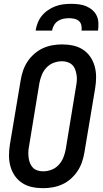

<svg xmlns="http://www.w3.org/2000/svg" viewBox="-20 -975 540 1003"><path d="M205 8Q175 8 147 2Q119 -4 96 -19Q73 -34 57.5 -56.5Q42 -79 34.5 -106Q27 -133 27 -162.5Q27 -192 32 -222L88 -556Q92 -581 100.5 -606Q109 -631 123.5 -653Q138 -675 159 -693.5Q180 -712 204 -723Q228 -734 253.5 -738.5Q279 -743 304 -743Q334 -743 362 -737Q390 -731 413 -716Q436 -701 451.5 -678.5Q467 -656 474.5 -629Q482 -602 482 -572.5Q482 -543 477 -513L421 -179Q417 -154 408.5 -129Q400 -104 385.5 -82Q371 -60 350.5 -41.5Q330 -23 305.5 -12Q281 -1 255.5 3.5Q230 8 205 8ZM205 -80Q227 -80 248.5 -88Q270 -96 286 -113Q302 -130 310.5 -151Q319 -172 323 -193L378 -528Q381 -543 381.5 -558Q382 -573 379.5 -587Q377 -601 372 -614Q367 -627 357 -636.5Q347 -646 333 -650.5Q319 -655 304 -655Q282 -655 260.5 -647Q239 -639 223 -622Q207 -605 198.5 -584Q190 -563 186 -542L131 -207Q128 -192 128 -177Q128 -162 130 -148Q132 -134 137.5 -121Q143 -108 152.5 -98.5Q162 -89 176 -84.5Q190 -80 205 -80ZM166 -815Q169 -835 177 -855.5Q185 -876 199 -893Q213 -910 231.5 -922.5Q250 -935 270 -942.5Q290 -950 311 -952.5Q332 -955 352 -955Q372 -955 392 -952.5Q412 -950 430 -942.5Q448 -935 462.5 -922.5Q477 -910 485 -893Q493 -876 494 -855.5Q495 -835 492 -815H406Q408 -829 405 -843Q402 -857 392 -865.5Q382 -874 368 -877Q354 -880 340 -880Q326 -880 311 -877Q296 -874 283 -865.5Q270 -857 262 -843Q254 -829 252 -815Z"/></svg>

Font: Iosevka Semibold Oblique
Style: Regular
Weight: 600
Italic angle: -9°
Monospace: yes
Designer: Belleve Invis
Foundry: Belleve Invis
Version: Version 32.5.0; ttfautohint (v1.8.4)